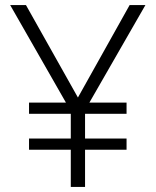

<svg xmlns="http://www.w3.org/2000/svg" viewBox="-20 -734 611 754"><path d="M286 -351 489 -714H551L331 -331H477V-287H314V-190H477V-146H314V0H258V-146H94V-190H258V-287H94V-331H239L20 -714H82Z"/></svg>

Font: Noto Sans Khmer Light
Style: Regular
Weight: 300
Version: Version 2.003